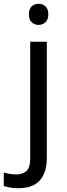

<svg xmlns="http://www.w3.org/2000/svg" viewBox="-75 -757 353 1017"><path d="M22 240Q-3 240 -22 236.5Q-41 233 -55 228V157Q-40 161 -24 164Q-8 167 11 167Q43 167 64 149.5Q85 132 85 83V-536H173V80Q173 130 157 166Q141 202 108 221Q75 240 22 240ZM78 -681Q78 -710 93 -723.5Q108 -737 130 -737Q150 -737 165.5 -723.5Q181 -710 181 -681Q181 -653 165.5 -639Q150 -625 130 -625Q108 -625 93 -639Q78 -653 78 -681Z"/></svg>

Font: Noto Sans Bamum
Style: Regular
Weight: 400
Designer: Monotype Design Team
Foundry: Monotype Imaging Inc.
Version: Version 2.001